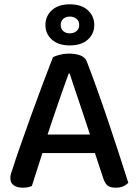

<svg xmlns="http://www.w3.org/2000/svg" viewBox="-20 -863 642 892"><path d="M421 -152H177L128 1Q119 5 109 7Q99 9 85 9Q60 9 44 -2Q28 -13 28 -35Q28 -46 31 -56.5Q34 -67 39 -80Q52 -122 75.5 -188.5Q99 -255 125.5 -329Q152 -403 179 -474.5Q206 -546 226 -597Q236 -603 257 -608.5Q278 -614 300 -614Q329 -614 352 -606Q375 -598 383 -578Q405 -521 431 -448.5Q457 -376 483 -299Q509 -222 533 -148Q557 -74 576 -14Q567 -4 552.5 2.5Q538 9 518 9Q491 9 479 -1.5Q467 -12 459 -37ZM299 -521Q289 -494 277 -460Q265 -426 252 -388.5Q239 -351 226 -312.5Q213 -274 201 -238H398Q385 -278 371.5 -318.5Q358 -359 345.5 -396Q333 -433 322 -465.5Q311 -498 304 -521ZM191 -747Q191 -788 221 -815.5Q251 -843 304 -843Q358 -843 388 -815.5Q418 -788 418 -747Q418 -706 388 -679Q358 -652 304 -652Q251 -652 221 -679Q191 -706 191 -747ZM262 -747Q262 -729 274 -718.5Q286 -708 304 -708Q323 -708 335.5 -718.5Q348 -729 348 -747Q348 -765 335.5 -775.5Q323 -786 304 -786Q286 -786 274 -775.5Q262 -765 262 -747Z"/></svg>

Font: Baloo 2 Medium
Style: Regular
Weight: 500
Designer: Sarang Kulkarni and Ek Type
Foundry: Ek Type
Version: Version 1.640;hotconv 1.0.111;makeotfexe 2.5.65597; ttfautoh